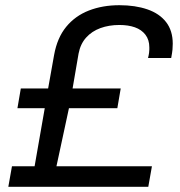

<svg xmlns="http://www.w3.org/2000/svg" viewBox="-20 -718 690 738"><path d="M12 0 26 -79H113L152 -302H47L60 -378H165L188 -507Q200 -573 234.5 -615Q269 -657 321.5 -677.5Q374 -698 439 -698Q500 -698 546.5 -682Q593 -666 618.5 -633Q644 -600 644 -550Q644 -539 643 -527.5Q642 -516 638 -495H549Q552 -507 553 -515Q554 -523 554 -527.5Q554 -532 554 -536Q554 -565 539 -584.5Q524 -604 498.5 -613Q473 -622 439 -622Q399 -622 366 -610Q333 -598 311 -573.5Q289 -549 282 -512L259 -378H444L431 -302H245L197 -79H564L550 0Z"/></svg>

Font: Archivo SemiExpanded
Style: Italic
Weight: 400
Width: 6
Italic angle: -10°
Designer: Hector Gatti
Foundry: Omnibus-Type
Version: Version 2.001